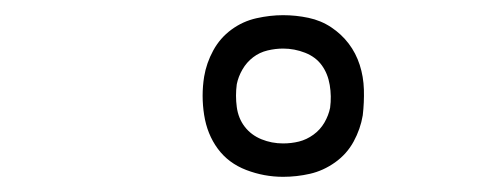

<svg xmlns="http://www.w3.org/2000/svg" viewBox="-20 -789 640 253"><path d="M353 -556Q328 -556 304.5 -565Q281 -574 267 -593Q253 -612 249 -637.5Q245 -663 249 -688Q252 -706 261 -722.5Q270 -739 285 -750Q300 -761 318 -765Q336 -769 353 -769Q370 -769 386.5 -765.5Q403 -762 416.5 -753Q430 -744 439.5 -731.5Q449 -719 454 -703.5Q459 -688 459.5 -671Q460 -654 458 -637Q455 -619 446 -602.5Q437 -586 421.5 -575Q406 -564 388.5 -560Q371 -556 353 -556ZM353 -600Q364 -600 374 -602.5Q384 -605 393 -611.5Q402 -618 407.5 -627.5Q413 -637 415 -647Q417 -662 414.5 -677Q412 -692 404 -703Q396 -714 382 -719.5Q368 -725 353 -725Q343 -725 332.5 -722.5Q322 -720 313.5 -713.5Q305 -707 299.5 -697.5Q294 -688 292 -678Q290 -663 292 -648Q294 -633 302.5 -622Q311 -611 324.5 -605.5Q338 -600 353 -600Z"/></svg>

Font: Iosevka Slab XLtExObl
Style: Regular
Weight: 200
Width: 7
Italic angle: -9°
Monospace: yes
Designer: Belleve Invis
Foundry: Belleve Invis
Version: Version 11.1.1; ttfautohint (v1.8.3)